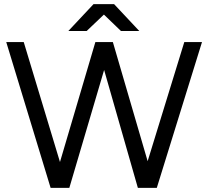

<svg xmlns="http://www.w3.org/2000/svg" viewBox="-20 -902 1000 922"><path d="M642 0H733L950 -700H865L689 -128L522 -700H438L268 -124L94 -700H10L223 0H313L480 -566ZM561 -753H649L528 -882H429L308 -753H396L479 -832Z"/></svg>

Font: HB Figtree Prototype
Style: Regular
Weight: 400
Designer: Alfredo Marco Pradil
Foundry: Hanken Design Co.®
Version: Version 1.002;Glyphs 3.2 (3228)